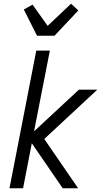

<svg xmlns="http://www.w3.org/2000/svg" viewBox="-20 -1012 590 1032"><path d="M317 0 151 -242 104 0H31L175 -740H248L163 -306L404 -530H503L218 -265L400 0ZM179 -820 108 -961 155 -987 236 -873 362 -992 401 -956 273 -820Z"/></svg>

Font: Lode Term
Style: Italic
Weight: 400
Italic angle: -11°
Monospace: yes
Designer: Belleve Invis
Foundry: Belleve Invis
Version: Version 29.2.0